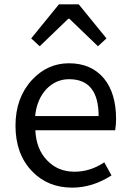

<svg xmlns="http://www.w3.org/2000/svg" viewBox="-20 -847 594 880"><path d="M127 -62Q51 -141 51 -271Q51 -398 126 -480Q197 -557 296 -557Q398 -557 456 -488Q512 -420 512 -302Q512 -276 508 -250H142Q146 -163 196 -112Q245 -60 322 -60Q394 -60 458 -103L491 -43Q404 13 311 13Q199 13 127 -62ZM432 -315Q432 -484 297 -484Q237 -484 194 -440Q149 -393 141 -315ZM250 -827H341L468 -671L429 -635L298 -761H293L162 -635L123 -671Z"/></svg>

Font: 思源黑体R
Style: Regular
Weight: 400
Designer: Ryoko NISHIZUKA  (kana & ideographs); Paul D. Hunt (Latin, Greek & Cyrillic); Wenlong ZHANG  (bopomofo); Sandoll Communi
Foundry: Adobe Systems Incorporated
Version: Version 1.00 June 24, 2014, initial release